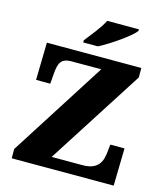

<svg xmlns="http://www.w3.org/2000/svg" viewBox="-133 -1033 986 1135"><g transform="rotate(15 360.5 -465.5)"><path d="M277 -784V-771H367C437 -807 550 -886 575 -921V-931H381C360 -886 306 -822 277 -784ZM46 0H670L675 -229H588L583 -182C578 -128 560 -69 462 -69H272L648 -656V-714H70L65 -485H152L157 -547C162 -610 173 -645 239 -645H421L46 -57Z"/></g></svg>

Font: Noto Serif Thai Black
Style: Regular
Weight: 900
Designer: Monotype Design Team
Foundry: Monotype Imaging Inc.
Version: Version 2.002